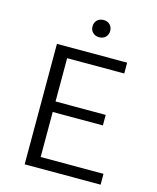

<svg xmlns="http://www.w3.org/2000/svg" viewBox="-124 -928 826 1013"><g transform="rotate(15 289.5 -421.5)"><path d="M523.9 0H109.1V-658H492.6V-598.9H180.6V-59.1H523.9ZM133.5 -305V-362.5H454.6V-305ZM315 -749.2Q293.4 -749.2 280 -762.3Q266.5 -775.4 266.5 -796Q266.5 -817.1 280 -830.2Q293.4 -843.4 315 -843.4Q336.1 -843.4 349.5 -830.2Q362.9 -817.1 362.9 -796Q362.9 -775.4 349.5 -762.3Q336.1 -749.2 315 -749.2Z"/></g></svg>

Font: Ysabeau
Style: Bold
Weight: 700
Designer: Christian Thalmann (Catharsis Fonts)
Version: Version 2.000;gftools[0.9.27.dev2+g8671c4b]